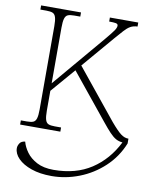

<svg xmlns="http://www.w3.org/2000/svg" viewBox="-103 -790 900 1133"><g transform="rotate(10 347.0 -223.5)"><path d="M50 0V-25H86Q111 -25 124 -30.5Q137 -36 142.5 -54Q148 -72 148 -108V-606Q148 -642 142.5 -660Q137 -678 124 -683.5Q111 -689 86 -689H50V-714H289V-689H253Q228 -689 215 -683.5Q202 -678 196.5 -660Q191 -642 191 -605V-272L456 -585Q492 -628 503.5 -645Q515 -662 515 -674Q515 -685 502 -687.5Q489 -690 462 -690V-714H632V-690Q607 -689 589.5 -679Q572 -669 554 -649Q536 -629 509 -598L345 -406L586 -109Q626 -62 648 -45.5Q670 -29 692 -29H694V0Q660 84 595.5 144Q531 204 450 235.5Q369 267 285 267Q215 267 163.5 249Q112 231 83.5 202Q55 173 55 140Q55 126 64.5 111Q74 96 97 94Q105 125 127.5 156Q150 187 190 208Q230 229 290 229Q423 229 516 168Q609 107 663 -1Q640 -3 622.5 -13Q605 -23 585 -44Q565 -65 536 -101L316 -372L191 -227V-109Q191 -72 196.5 -54Q202 -36 215 -30.5Q228 -25 253 -25H291V0Z"/></g></svg>

Font: Noto Serif ExtraLight
Style: Regular
Weight: 200
Designer: Monotype Design Team
Foundry: Monotype Imaging Inc.
Version: Version 2.015; ttfautohint (v1.8.4.7-5d5b)